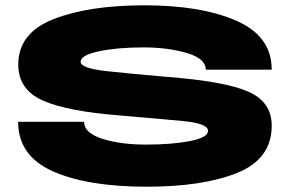

<svg xmlns="http://www.w3.org/2000/svg" viewBox="-20 -701 1120 725"><path d="M534.5 4Q310.5 4 179.5 -54.2Q48.5 -112.5 48.5 -241H297.5Q297.5 -199 366.2 -177Q435 -155 532 -155Q627.5 -155 696.5 -168.2Q765.5 -181.5 765.5 -207Q765.5 -235 670.2 -244Q575 -253 438.5 -264.5Q232.5 -280.5 140.8 -321.8Q49 -363 49 -457.5Q49 -576.5 182.2 -628.8Q315.5 -681 526 -681Q738.5 -681 872.2 -622.8Q1006 -564.5 1006 -438H757Q757 -480 685 -501Q613 -522 522.5 -522Q422.5 -522 353.5 -507.2Q284.5 -492.5 284.5 -468Q284.5 -443 381.8 -432.5Q479 -422 607.5 -411Q829 -394 917.5 -355Q1006 -316 1006 -226.5Q1006 -101 876.5 -48.5Q747 4 534.5 4Z"/></svg>

Font: Anybody UltraExpanded ExtraBold
Style: Regular
Weight: 800
Width: 9
Designer: Tyler Finck
Foundry: Etcetera Type Company
Version: Version 1.010; ttfautohint (v1.8.3) -l 8 -r 50 -G 200 -x 14 